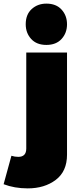

<svg xmlns="http://www.w3.org/2000/svg" viewBox="-85 -837 445 1060"><path d="M68 203Q-5 203 -65 180L-22 23Q-3 29 16 29Q60 29 60 -17V-547H285V17Q285 109 223 156Q161 203 68 203ZM171 -589Q117 -589 87 -622Q57 -655 57 -703Q57 -757 90 -787Q123 -817 171 -817Q225 -817 255 -784Q285 -751 285 -703Q285 -655 255 -622Q225 -589 171 -589Z"/></svg>

Font: Argentum Novus Black
Style: Regular
Weight: 900
Designer: Julieta Ulanovsky (font) & Cristiano Sobral (main changes)
Foundry: Julieta Ulanovsky (font) & Cristiano Sobral (main changes)
Version: Version 3.00;November 27, 2020;FontCreator 13.0.0.2655 64-bi